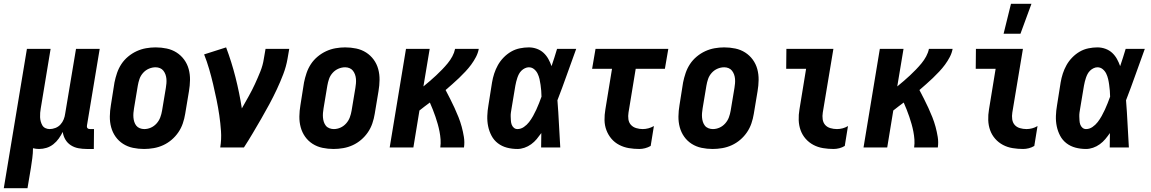

<svg xmlns="http://www.w3.org/2000/svg" viewBox="-54 -778 6074 1013"><path d="M-34 215 88 -520H213L161 -206Q159 -195 158 -183Q157 -171 157.5 -159.5Q158 -148 161 -137Q164 -126 169.5 -116.5Q175 -107 185.5 -102Q196 -97 208 -97Q223 -97 238.5 -103Q254 -109 265 -121Q276 -133 282 -148Q288 -163 290 -179L347 -520H472L405 -117Q404 -113 404.5 -109Q405 -105 407.5 -102Q410 -99 414 -98Q418 -97 422 -97H442L441 8H404Q381 8 359.5 4Q338 0 320 -11.5Q302 -23 291 -41.5Q280 -60 277 -82Q268 -64 256 -47Q244 -30 227.5 -17Q211 -4 191.5 2Q172 8 152 8Q144 8 136 7Q128 6 120 4Q120 30 116.5 56Q113 82 109 108L91 215Z M706 8Q676 8 647.5 2Q619 -4 595.5 -19Q572 -34 556 -56.5Q540 -79 532.5 -106.5Q525 -134 525.5 -164Q526 -194 531 -223L550 -343Q555 -368 563.5 -393Q572 -418 586.5 -440Q601 -462 622 -479.5Q643 -497 667 -508Q691 -519 716.5 -523.5Q742 -528 767 -528Q797 -528 825.5 -522Q854 -516 877.5 -501Q901 -486 917.5 -463.5Q934 -441 941.5 -413.5Q949 -386 948.5 -356Q948 -326 943 -297L923 -177Q919 -152 910.5 -127Q902 -102 887 -80Q872 -58 851.5 -40.5Q831 -23 807 -12Q783 -1 757 3.5Q731 8 706 8ZM707 -97Q725 -97 742 -104.5Q759 -112 772 -126.5Q785 -141 791.5 -158.5Q798 -176 801 -194L821 -314Q823 -326 824 -338Q825 -350 824 -362Q823 -374 819 -385Q815 -396 808 -405Q801 -414 790 -418.5Q779 -423 767 -423Q749 -423 731.5 -415.5Q714 -408 701 -393.5Q688 -379 682 -361.5Q676 -344 673 -326L653 -206Q651 -194 650 -182Q649 -170 650 -158Q651 -146 654.5 -135Q658 -124 665 -115Q672 -106 683.5 -101.5Q695 -97 707 -97Z M1108 0Q1115 -43 1112 -86Q1109 -129 1103 -170Q1097 -211 1088.5 -252Q1080 -293 1070.5 -333.5Q1061 -374 1049.5 -413.5Q1038 -453 1023 -491L1139 -528Q1168 -451 1188.5 -370Q1209 -289 1222 -206Q1240 -238 1258 -270Q1276 -302 1291 -334.5Q1306 -367 1319.5 -400.5Q1333 -434 1338 -468L1347 -520H1472L1463 -468Q1456 -427 1440.5 -386.5Q1425 -346 1406.5 -306.5Q1388 -267 1367 -228Q1346 -189 1324 -151Q1302 -113 1279.5 -75Q1257 -37 1233 0Z M1706 8Q1676 8 1647.5 2Q1619 -4 1595.5 -19Q1572 -34 1556 -56.5Q1540 -79 1532.5 -106.5Q1525 -134 1525.5 -164Q1526 -194 1531 -223L1550 -343Q1555 -368 1563.5 -393Q1572 -418 1586.5 -440Q1601 -462 1622 -479.5Q1643 -497 1667 -508Q1691 -519 1716.5 -523.5Q1742 -528 1767 -528Q1797 -528 1825.5 -522Q1854 -516 1877.5 -501Q1901 -486 1917.5 -463.5Q1934 -441 1941.5 -413.5Q1949 -386 1948.5 -356Q1948 -326 1943 -297L1923 -177Q1919 -152 1910.5 -127Q1902 -102 1887 -80Q1872 -58 1851.5 -40.5Q1831 -23 1807 -12Q1783 -1 1757 3.5Q1731 8 1706 8ZM1707 -97Q1725 -97 1742 -104.5Q1759 -112 1772 -126.5Q1785 -141 1791.5 -158.5Q1798 -176 1801 -194L1821 -314Q1823 -326 1824 -338Q1825 -350 1824 -362Q1823 -374 1819 -385Q1815 -396 1808 -405Q1801 -414 1790 -418.5Q1779 -423 1767 -423Q1749 -423 1731.5 -415.5Q1714 -408 1701 -393.5Q1688 -379 1682 -361.5Q1676 -344 1673 -326L1653 -206Q1651 -194 1650 -182Q1649 -170 1650 -158Q1651 -146 1654.5 -135Q1658 -124 1665 -115Q1672 -106 1683.5 -101.5Q1695 -97 1707 -97Z M2002 0 2088 -520H2213L2180 -322Q2197 -336 2214 -350.5Q2231 -365 2247 -380Q2263 -395 2278.5 -411Q2294 -427 2308 -444Q2322 -461 2332.5 -480.5Q2343 -500 2347 -520H2472Q2468 -498 2457 -477Q2446 -456 2432 -437Q2418 -418 2401.5 -400.5Q2385 -383 2368 -366.5Q2351 -350 2332.5 -334Q2314 -318 2297 -303Q2309 -280 2321 -256.5Q2333 -233 2344 -209Q2355 -185 2365 -160Q2375 -135 2382 -109Q2389 -83 2393.5 -55.5Q2398 -28 2394 0H2269Q2272 -21 2270.5 -42Q2269 -63 2265 -83.5Q2261 -104 2255.5 -123.5Q2250 -143 2243.5 -162Q2237 -181 2229.5 -200Q2222 -219 2214 -237Q2200 -227 2186.5 -216.5Q2173 -206 2159 -195L2127 0Z M2676 8Q2647 8 2620.5 1Q2594 -6 2573 -22Q2552 -38 2539.5 -61.5Q2527 -85 2521.5 -111.5Q2516 -138 2517 -166.5Q2518 -195 2523 -223L2542 -343Q2546 -367 2553.5 -390Q2561 -413 2573 -434.5Q2585 -456 2603 -474.5Q2621 -493 2642.5 -505.5Q2664 -518 2688.5 -523Q2713 -528 2736 -528Q2758 -528 2778.5 -520.5Q2799 -513 2814 -499Q2829 -485 2839 -467Q2849 -449 2856 -429Q2864 -452 2871 -474.5Q2878 -497 2885 -520H2986Q2961 -452 2937 -384Q2913 -316 2887 -249Q2892 -187 2895 -124.5Q2898 -62 2902 0H2801Q2801 -19 2801.5 -38Q2802 -57 2802 -76Q2790 -59 2777.5 -44Q2765 -29 2748.5 -17Q2732 -5 2713 1.5Q2694 8 2676 8ZM2676 -97Q2694 -97 2710 -108Q2726 -119 2737.5 -134Q2749 -149 2758.5 -166Q2768 -183 2775.5 -199.5Q2783 -216 2790 -233.5Q2797 -251 2803 -268Q2803 -284 2801.5 -299.5Q2800 -315 2798 -330.5Q2796 -346 2792.5 -361Q2789 -376 2782.5 -389.5Q2776 -403 2764 -413Q2752 -423 2736 -423Q2726 -423 2715.5 -418Q2705 -413 2697 -405Q2689 -397 2684 -387.5Q2679 -378 2675.5 -367.5Q2672 -357 2669.5 -347Q2667 -337 2665 -326L2645 -206Q2643 -195 2641.5 -184Q2640 -173 2640.5 -162.5Q2641 -152 2641.5 -141.5Q2642 -131 2645.5 -121Q2649 -111 2657 -104Q2665 -97 2676 -97Z M3319 8Q3291 8 3264 3.5Q3237 -1 3213 -13.5Q3189 -26 3172 -46Q3155 -66 3145.5 -91Q3136 -116 3135.5 -144Q3135 -172 3140 -201L3175 -415H3070L3088 -520H3472L3454 -415H3300L3262 -184Q3259 -166 3261.5 -148.5Q3264 -131 3275 -119Q3286 -107 3303 -102Q3320 -97 3337 -97Q3352 -97 3367 -101Q3382 -105 3396 -113L3379 -8Q3365 0 3349.5 4Q3334 8 3319 8Z M3706 8Q3676 8 3647.5 2Q3619 -4 3595.5 -19Q3572 -34 3556 -56.5Q3540 -79 3532.5 -106.5Q3525 -134 3525.5 -164Q3526 -194 3531 -223L3550 -343Q3555 -368 3563.5 -393Q3572 -418 3586.5 -440Q3601 -462 3622 -479.5Q3643 -497 3667 -508Q3691 -519 3716.5 -523.5Q3742 -528 3767 -528Q3797 -528 3825.5 -522Q3854 -516 3877.5 -501Q3901 -486 3917.5 -463.5Q3934 -441 3941.5 -413.5Q3949 -386 3948.5 -356Q3948 -326 3943 -297L3923 -177Q3919 -152 3910.5 -127Q3902 -102 3887 -80Q3872 -58 3851.5 -40.5Q3831 -23 3807 -12Q3783 -1 3757 3.5Q3731 8 3706 8ZM3707 -97Q3725 -97 3742 -104.5Q3759 -112 3772 -126.5Q3785 -141 3791.5 -158.5Q3798 -176 3801 -194L3821 -314Q3823 -326 3824 -338Q3825 -350 3824 -362Q3823 -374 3819 -385Q3815 -396 3808 -405Q3801 -414 3790 -418.5Q3779 -423 3767 -423Q3749 -423 3731.5 -415.5Q3714 -408 3701 -393.5Q3688 -379 3682 -361.5Q3676 -344 3673 -326L3653 -206Q3651 -194 3650 -182Q3649 -170 3650 -158Q3651 -146 3654.5 -135Q3658 -124 3665 -115Q3672 -106 3683.5 -101.5Q3695 -97 3707 -97Z M4344 8Q4316 8 4288.5 3.5Q4261 -1 4237.5 -13.5Q4214 -26 4196.5 -46Q4179 -66 4170 -91Q4161 -116 4160 -144Q4159 -172 4164 -201L4199 -415H4094L4095 -520H4343L4287 -184Q4284 -166 4286.5 -148.5Q4289 -131 4299.5 -119Q4310 -107 4327 -102Q4344 -97 4362 -97Q4377 -97 4392 -101Q4407 -105 4420 -113L4403 -8Q4390 0 4374.5 4Q4359 8 4344 8Z M4502 0 4588 -520H4713L4680 -322Q4697 -336 4714 -350.5Q4731 -365 4747 -380Q4763 -395 4778.5 -411Q4794 -427 4808 -444Q4822 -461 4832.5 -480.5Q4843 -500 4847 -520H4972Q4968 -498 4957 -477Q4946 -456 4932 -437Q4918 -418 4901.5 -400.5Q4885 -383 4868 -366.5Q4851 -350 4832.5 -334Q4814 -318 4797 -303Q4809 -280 4821 -256.5Q4833 -233 4844 -209Q4855 -185 4865 -160Q4875 -135 4882 -109Q4889 -83 4893.5 -55.5Q4898 -28 4894 0H4769Q4772 -21 4770.5 -42Q4769 -63 4765 -83.5Q4761 -104 4755.5 -123.5Q4750 -143 4743.5 -162Q4737 -181 4729.5 -200Q4722 -219 4714 -237Q4700 -227 4686.5 -216.5Q4673 -206 4659 -195L4627 0Z M5344 8Q5316 8 5288.5 3.5Q5261 -1 5237.5 -13.5Q5214 -26 5196.5 -46Q5179 -66 5170 -91Q5161 -116 5160 -144Q5159 -172 5164 -201L5199 -415H5094L5095 -520H5343L5287 -184Q5284 -166 5286.5 -148.5Q5289 -131 5299.5 -119Q5310 -107 5327 -102Q5344 -97 5362 -97Q5377 -97 5392 -101Q5407 -105 5420 -113L5403 -8Q5390 0 5374.5 4Q5359 8 5344 8ZM5241 -600 5280 -758H5388L5330 -600Z M5676 8Q5647 8 5620.5 1Q5594 -6 5573 -22Q5552 -38 5539.5 -61.5Q5527 -85 5521.5 -111.5Q5516 -138 5517 -166.5Q5518 -195 5523 -223L5542 -343Q5546 -367 5553.5 -390Q5561 -413 5573 -434.5Q5585 -456 5603 -474.5Q5621 -493 5642.5 -505.5Q5664 -518 5688.5 -523Q5713 -528 5736 -528Q5758 -528 5778.5 -520.5Q5799 -513 5814 -499Q5829 -485 5839 -467Q5849 -449 5856 -429Q5864 -452 5871 -474.5Q5878 -497 5885 -520H5986Q5961 -452 5937 -384Q5913 -316 5887 -249Q5892 -187 5895 -124.5Q5898 -62 5902 0H5801Q5801 -19 5801.5 -38Q5802 -57 5802 -76Q5790 -59 5777.5 -44Q5765 -29 5748.5 -17Q5732 -5 5713 1.5Q5694 8 5676 8ZM5676 -97Q5694 -97 5710 -108Q5726 -119 5737.5 -134Q5749 -149 5758.5 -166Q5768 -183 5775.5 -199.5Q5783 -216 5790 -233.5Q5797 -251 5803 -268Q5803 -284 5801.5 -299.5Q5800 -315 5798 -330.5Q5796 -346 5792.5 -361Q5789 -376 5782.5 -389.5Q5776 -403 5764 -413Q5752 -423 5736 -423Q5726 -423 5715.5 -418Q5705 -413 5697 -405Q5689 -397 5684 -387.5Q5679 -378 5675.5 -367.5Q5672 -357 5669.5 -347Q5667 -337 5665 -326L5645 -206Q5643 -195 5641.5 -184Q5640 -173 5640.5 -162.5Q5641 -152 5641.5 -141.5Q5642 -131 5645.5 -121Q5649 -111 5657 -104Q5665 -97 5676 -97Z"/></svg>

Font: Iosevka Term Curly XBd Obl
Style: Regular
Weight: 800
Italic angle: -9°
Designer: Belleve Invis
Foundry: Belleve Invis
Version: Version 32.3.0